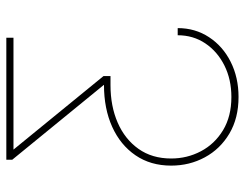

<svg xmlns="http://www.w3.org/2000/svg" viewBox="-103 -476 770 604"><g transform="rotate(-90 282.0 -174.0)"><path d="M278.8 191.4Q212.4 191.4 163.8 162.6Q115.2 133.8 89.1 85.4Q63 37.1 63 -20.5Q63 -85.4 95.5 -132.8Q127.9 -180.2 185.1 -206.1Q242.2 -231.9 316.9 -231.9V-232.4L81.5 -520.5V-539.1H465.3V-516.6H113.8V-516.1L344.7 -233.4V-211.4H316.4Q250 -211.4 198 -188.7Q146 -166 115.7 -123.3Q85.4 -80.6 85.4 -20.5Q85.4 29.8 108.2 73Q130.9 116.2 174.3 142.6Q217.8 168.9 278.8 168.9Q334 168.9 377.9 147Q421.9 125 447.5 86.9Q473.1 48.8 473.1 0H495.6Q495.6 55.2 467 98.6Q438.5 142.1 389.4 166.7Q340.3 191.4 278.8 191.4Z"/></g></svg>

Font: Inter 18pt Thin
Style: Regular
Weight: 250
Designer: Rasmus Andersson
Foundry: rsms
Version: Version 4.001;git-66647c0bb